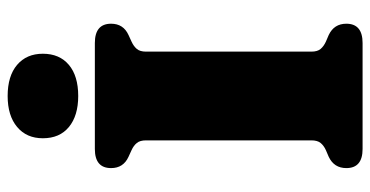

<svg xmlns="http://www.w3.org/2000/svg" viewBox="-253 -715 968 502"><g transform="rotate(-90 231.0 -464.0)"><path d="M347 -134Q347 -118 354 -109.8Q361 -101.5 373 -96L390.5 -88.5Q420 -74.5 420 -42.5Q420 0 369.5 0H92.5Q42.5 0 42.5 -42.5Q42.5 -74.5 72 -88.5L89.5 -96Q101.5 -101.5 108.2 -109.8Q115 -118 115 -134V-566Q115 -582 108.2 -590.2Q101.5 -598.5 89.5 -604L72 -612Q42.5 -625.5 42.5 -657.5Q42.5 -700 92.5 -700H369.5Q420 -700 420 -657.5Q420 -625.5 390.5 -612L373 -604Q361 -598.5 354 -590.2Q347 -582 347 -566ZM231 -743.5Q179.5 -743.5 150 -767.8Q120.5 -792 120.5 -836Q120.5 -878.5 150 -903.2Q179.5 -928 231 -928Q283.5 -928 312.5 -903.2Q341.5 -878.5 341.5 -836Q341.5 -792.5 312.5 -768Q283.5 -743.5 231 -743.5Z"/></g></svg>

Font: Fraunces 9pt S050 Black
Style: Regular
Weight: 900
Version: Version 1.000; ttfautohint (v1.8.3)